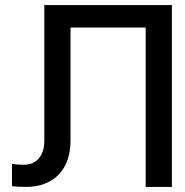

<svg xmlns="http://www.w3.org/2000/svg" viewBox="-20 -734 728 754"><path d="M655 0H552V-626H257V-183Q257 -97 210.5 -48.5Q164 0 81 0Q47 0 27 -3V-91Q43 -87 72 -87Q111 -87 132.5 -112Q154 -137 154 -182V-714H655Z"/></svg>

Font: Non Bureau
Style: Regular
Weight: 400
Designer: Jona Saucedo
Foundry: Non Foundry
Version: Version 1.000; ttfautohint (v1.8.4)